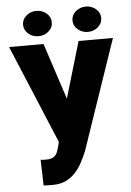

<svg xmlns="http://www.w3.org/2000/svg" viewBox="-60 -927 671 981"><g transform="rotate(-5 276.0 -436.5)"><path d="M234.9 -268.1 365.7 -710.9H542L349.1 -147Q336.4 -115.7 320.8 -87.4Q305.2 -59.1 284.4 -37.1Q263.7 -15.1 235.6 -2.4Q207.5 10.3 169.9 10.3Q160.2 10.3 147 10Q133.8 9.8 123.5 9.3L119.6 -123.5Q125 -122.1 134.5 -121.8Q144 -121.6 147.5 -121.6Q170.9 -121.6 183.8 -128.7Q196.8 -135.7 203.6 -150.1Q210.4 -164.6 215.8 -187ZM186 -710.9 287.1 -402.3 340.3 -205.1H220.7L9.3 -710.9ZM90.3 -817.9Q90.3 -845.2 112.3 -864Q134.3 -882.8 164.1 -882.8Q194.3 -882.8 216.1 -864Q237.8 -845.2 237.8 -817.9Q237.8 -790.5 216.1 -771.7Q194.3 -752.9 164.1 -752.9Q134.3 -752.9 112.3 -771.7Q90.3 -790.5 90.3 -817.9ZM343.8 -817.9Q343.8 -845.2 365.7 -864Q387.7 -882.8 417.5 -882.8Q447.8 -882.8 469.5 -864Q491.2 -845.2 491.2 -817.9Q491.2 -790.5 469.5 -771.7Q447.8 -752.9 417.5 -752.9Q387.7 -752.9 365.7 -771.7Q343.8 -790.5 343.8 -817.9Z"/></g></svg>

Font: Roboto Condensed Black
Style: Regular
Weight: 900
Designer: Christian Robertson
Foundry: Google
Version: Version 3.008; 2023